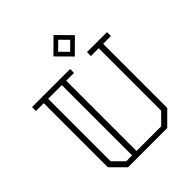

<svg xmlns="http://www.w3.org/2000/svg" viewBox="-281 -1225 1391 1391"><g transform="rotate(-45 414.0 -529.5)"><path d="M798 -760H718V-103L615 0H213L110 -103V-760H30V-800H420V-760H340V-40H593L673 -120V-760H593V-800H798ZM235 -40H295V-760H155V-120ZM508 -840 618 -949 509 -1059 399 -950ZM447 -950 509 -1011 570 -949 508 -888Z"/></g></svg>

Font: Kumar One Outline
Style: Regular
Weight: 400
Designer: Parimal Parmar
Foundry: Indian Type Foundry
Version: Version 1.000;PS 1.000;hotconv 1.0.88;makeotf.lib2.5.647800